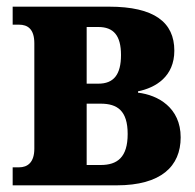

<svg xmlns="http://www.w3.org/2000/svg" viewBox="-20 -556 585 576"><path d="M18 0H330C463 0 522 -57 522 -144C522 -233 454 -271 394 -278V-282C448 -293 503 -327 503 -404C503 -489 443 -536 307 -536H18V-482H37C63 -482 83 -469 83 -426V-110C83 -69 63 -54 37 -54H18ZM240 -305V-475H275C321 -475 343 -449 343 -391C343 -332 321 -305 275 -305ZM240 -61V-245H282C332 -245 363 -224 363 -154C363 -84 332 -61 282 -61Z"/></svg>

Font: Noto Serif Condensed ExtraBold
Style: Regular
Weight: 800
Width: 3
Designer: Monotype Design Team
Foundry: Monotype Imaging Inc.
Version: Version 2.013